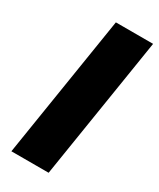

<svg xmlns="http://www.w3.org/2000/svg" viewBox="-182 -766 686 826"><g transform="rotate(30 161.0 -352.5)"><path d="M25 0ZM25 0 137 -705H322L210 0Z"/></g></svg>

Font: Winston ExtraBold
Style: Italic
Weight: 800
Italic angle: -9°
Designer: Original fonts by Vernon Adams / Changes by Cristiano Sobral
Foundry: Original fonts by Vernon Adams / Changes by Cristiano Sobral
Version: Version 2.503;July 17, 2020;FontCreator 13.0.0.2655 64-bit